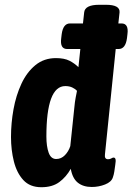

<svg xmlns="http://www.w3.org/2000/svg" viewBox="-20 -774 554 803"><path d="M153 9Q105 9 77.5 -21Q50 -51 38 -99Q26 -147 26 -201Q26 -259 36.5 -317Q47 -375 69.5 -423.5Q92 -472 128 -501.5Q164 -531 214 -531Q249 -531 270.5 -520Q292 -509 308 -493L316 -569H261Q230 -569 236 -614L238 -631Q244 -676 273 -676H327L332 -722Q335 -754 395 -754H423Q483 -754 480 -722L475 -676H488Q519 -676 513 -631L511 -614Q505 -569 476 -569H464L419 -129Q416 -108 432 -108Q440 -108 445.5 -111.5Q451 -115 455 -115Q461 -115 463 -108.5Q465 -102 462 -84Q460 -69 458 -56Q456 -43 452 -32Q446 -13 419.5 -2.5Q393 8 364 8Q328 8 305.5 -10Q283 -28 276 -68Q257 -34 228 -12.5Q199 9 153 9ZM215 -109Q236 -109 251.5 -125Q267 -141 274 -163L291 -325Q293 -348 296.5 -366Q300 -384 302 -394Q295 -402 282.5 -408Q270 -414 253 -414Q174 -414 174 -203Q174 -162 183.5 -135.5Q193 -109 215 -109Z"/></svg>

Font: Asap Condensed
Style: Bold Italic
Weight: 700
Width: 3
Italic angle: -6°
Designer: Pablo Cosgaya
Foundry: Omnibus-Type
Version: Version 3.001; ttfautohint (v1.8.4.7-5d5b)